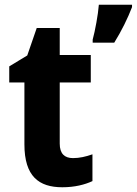

<svg xmlns="http://www.w3.org/2000/svg" viewBox="-20 -780 577 810"><path d="M537 -750V-760H397C394 -719 381 -649 371 -613V-600H462C493 -650 519 -703 537 -750ZM288 -113C252 -113 232 -132 232 -174V-432H363V-548H232V-662H135L95 -546L19 -500V-432H83V-171C83 -36 144 10 243 10C295 10 338 -1 370 -16V-129C342 -119 315 -113 288 -113Z"/></svg>

Font: Noto Sans Armenian SemiCondensed Medium
Style: Regular
Weight: 500
Width: 4
Designer: Monotype Design Team
Foundry: Monotype Imaging Inc.
Version: Version 2.008